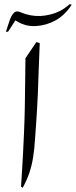

<svg xmlns="http://www.w3.org/2000/svg" viewBox="-20 -855 361 913"><path d="M169 -650Q168 -630 167 -599Q166 -568 164 -523Q162 -454 160 -409.5Q158 -365 156 -332.5Q154 -300 152 -269.5Q150 -239 147 -200Q144 -147 137.5 -107Q131 -67 119.5 -33Q108 1 88 38L80 32Q83 -10 85 -46.5Q87 -83 89.5 -124.5Q92 -166 94 -220Q97 -290 98 -344.5Q99 -399 99.5 -453.5Q100 -508 101 -578L153 -655ZM321 -833Q289 -783 245 -758.5Q201 -734 150 -731Q122 -730 101 -736Q80 -742 68 -749.5Q56 -757 53 -758Q52 -756 45 -745.5Q38 -735 30.5 -723Q23 -711 18 -704H8Q17 -731 25 -755.5Q33 -780 45 -793Q57 -806 77 -797Q123 -777 172 -779Q210 -781 245 -794Q280 -807 311 -835Z"/></svg>

Font: Bona Nova SC
Style: Italic
Weight: 400
Italic angle: -4°
Designer: Mateusz Machalski
Foundry: Capitalics
Version: Version 4.001; ttfautohint (v1.8.4.7-5d5b)